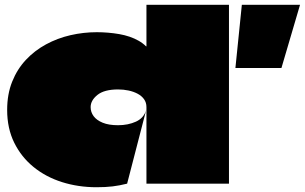

<svg xmlns="http://www.w3.org/2000/svg" viewBox="-20 -770 1278 805"><path d="M594 0Q594 -54 594 -107.5Q594 -161 594 -214.5Q594 -268 594 -321Q594 -340 584 -354Q574 -368 557 -377Q540 -386 519 -390.5Q498 -395 475 -395Q417 -395 388.5 -372Q360 -349 360 -321Q360 -300 372.5 -283Q385 -266 410.5 -255.5Q436 -245 475 -245Q517 -245 550 -260Q583 -275 593 -309L513 0Q481 8 452 11.5Q423 15 385 15Q308 15 240 -6.5Q172 -28 120.5 -70Q69 -112 39.5 -172Q10 -232 10 -309Q10 -375 31 -427.5Q52 -480 88.5 -519Q125 -558 173 -584Q221 -610 275.5 -622.5Q330 -635 386 -635Q409 -635 433 -633Q457 -631 480 -627Q503 -623 523.5 -616Q544 -609 561.5 -599Q579 -589 592 -576Q593 -575 593.5 -575.5Q594 -576 594 -577Q594 -617 594 -663.5Q594 -710 594 -750H940Q940 -654 940 -557.5Q940 -461 940 -365Q940 -274 940 -183Q940 -92 940 0ZM1160 -485H967L994 -750H1238Z"/></svg>

Font: Climate Crisis
Style: Regular
Weight: 400
Version: Version 1.003